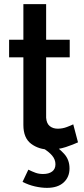

<svg xmlns="http://www.w3.org/2000/svg" viewBox="-20 -715 407 928"><path d="M357 -27Q336 -17 299 -4.5Q262 8 220 8Q168 8 130.5 -20Q93 -48 93 -111V-438H24V-523H93V-695H203V-523H317V-438H203V-146Q205 -118 220.5 -105.5Q236 -93 259 -93Q282 -93 303 -101Q324 -109 334 -114ZM207 193Q180 193 149 186Q118 179 89 164L117 105Q135 114 151.5 120Q168 126 188 126Q216 126 232 114Q248 102 248 79Q248 56 232 37Q216 18 186 0L224 -26Q264 0 290 28.5Q316 57 316 99Q316 141 287.5 167Q259 193 207 193Z"/></svg>

Font: Raleway SemiBold
Style: Regular
Weight: 600
Designer: Matt McInerney, Pablo Impallari, Rodrigo Fuenzalida
Foundry: Matt McInerney, Pablo Impallari, Rodrigo Fuenzalida
Version: Version 4.026